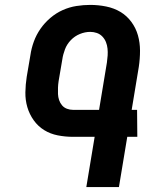

<svg xmlns="http://www.w3.org/2000/svg" viewBox="-20 -763 640 783"><path d="M332 0 366 -205H278Q246 -205 215.5 -211Q185 -217 160 -232.5Q135 -248 117.5 -272.5Q100 -297 91.5 -326Q83 -355 83.5 -386.5Q84 -418 89 -450L104 -538Q108 -566 118 -593.5Q128 -621 145 -645.5Q162 -670 185.5 -690Q209 -710 236 -722Q263 -734 291.5 -738.5Q320 -743 348 -743Q381 -743 413 -736.5Q445 -730 471 -714.5Q497 -699 515.5 -674Q534 -649 542.5 -619Q551 -589 551 -556Q551 -523 546 -490L517 -315H539L540 -205H499L465 0ZM278 -315H384L416 -508Q418 -522 419 -536.5Q420 -551 418.5 -565Q417 -579 412 -591.5Q407 -604 397.5 -614Q388 -624 375 -628.5Q362 -633 348 -633Q327 -633 306 -624.5Q285 -616 269 -599.5Q253 -583 245 -562Q237 -541 234 -520L219 -432Q217 -419 216.5 -405.5Q216 -392 216.5 -379.5Q217 -367 221 -355Q225 -343 233 -333.5Q241 -324 253 -319.5Q265 -315 278 -315Z"/></svg>

Font: Iosevka Extrabold Extended
Style: Italic
Weight: 800
Width: 7
Italic angle: -9°
Monospace: yes
Designer: Belleve Invis
Foundry: Belleve Invis
Version: Version 32.5.0; ttfautohint (v1.8.4)